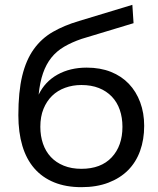

<svg xmlns="http://www.w3.org/2000/svg" viewBox="-20 -765 653 795"><path d="M317 10Q253 10 204 -10Q155 -30 122 -68Q89 -106 72.5 -161.5Q56 -217 56 -288Q56 -385 72 -451Q88 -517 120 -561.5Q152 -606 199 -633Q246 -660 307 -678L528 -745L533 -669L318 -604Q277 -590 245.5 -571.5Q214 -553 192.5 -526Q171 -499 158 -461.5Q145 -424 140 -373Q166 -427 218 -456Q270 -485 339 -485Q395 -485 439 -467.5Q483 -450 513.5 -418Q544 -386 560.5 -341.5Q577 -297 577 -244Q577 -187 560 -140Q543 -93 510 -60Q477 -27 428.5 -8.5Q380 10 317 10ZM317 -66Q398 -66 442.5 -113.5Q487 -161 487 -240Q487 -278 476 -310Q465 -342 443 -365Q421 -388 389.5 -400.5Q358 -413 317 -413Q281 -413 249.5 -401.5Q218 -390 195.5 -368Q173 -346 160 -314Q147 -282 147 -240Q147 -202 158 -170Q169 -138 190.5 -115Q212 -92 244 -79Q276 -66 317 -66Z"/></svg>

Font: Rising Sun
Style: Regular
Weight: 400
Designer: Matt McInerney, Pablo Impallari, Rodrigo Fuenzalida (Raleway font), Stephen Hutchings (Greek), Cristiano Sobral (main ch
Foundry: The Rising Sun Project Authors
Version: Version 4.327; ttfautohint (v1.8.4.7-5d5b-dirty)